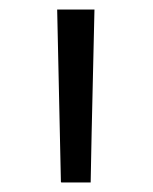

<svg xmlns="http://www.w3.org/2000/svg" viewBox="-20 -742 318 400"><path d="M99.1 -722.2H176.8L170.9 -464.8L168.9 -362.8V-361.8H107.9L106.9 -362.8Z"/></svg>

Font: CMU Sans Serif
Style: Medium
Weight: 500
Version: Version 0.7.0